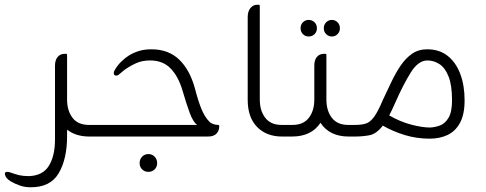

<svg xmlns="http://www.w3.org/2000/svg" viewBox="-105 -576 2050 810"><path d="M270 -49H302V0H272Q215 0 178 -29V-2Q178 95 142.5 155Q107 215 23 214Q0 214 -20.5 207Q-41 200 -60 189Q-81 176 -84 161Q-87 149 -74 149Q-71 149 -68.5 149.5Q-66 150 -63 151Q-41 159 -24 163Q-7 167 17 167Q76 165 101.5 123Q127 81 127 13V-299Q127 -322 138 -335.5Q149 -349 168 -349H173Q178 -349 178 -344V-156Q178 -109 201 -79Q224 -49 270 -49Z M726 -49Q709 -63 695.5 -99.5Q682 -136 664 -197Q647 -254 614.5 -287.5Q582 -321 528 -321Q495 -321 469.5 -309.5Q444 -298 420 -281Q415 -277 408.5 -271.5Q402 -266 396 -261Q392 -257 385 -257Q375 -257 375 -268Q375 -273 377 -276.5Q379 -280 380 -282Q391 -301 407 -316.5Q423 -332 439 -342Q459 -354 481.5 -361Q504 -368 534 -368Q606 -368 651 -324.5Q696 -281 717 -204Q731 -150 744.5 -117Q758 -84 777 -64Q783 -57 793.5 -53Q804 -49 815 -49Q820 -49 820 -44Q820 -24 808 -12Q796 0 773 0H291V-49ZM521 74Q537 74 547.5 85Q558 96 558 112Q558 128 547.5 138.5Q537 149 521 149Q505 149 494.5 138.5Q484 128 484 112Q484 96 494.5 85Q505 74 521 74Z M1116 0H1085Q1019 0 979.5 -40.5Q940 -81 940 -155V-504Q940 -528 951.5 -542Q963 -556 981 -556H986Q991 -556 991 -550V-156Q991 -109 1014 -79Q1037 -49 1083 -49H1116Z M1197 -422Q1183 -422 1173 -432Q1163 -442 1163 -457Q1163 -472 1173 -482Q1183 -492 1197 -492Q1212 -492 1222 -482Q1232 -472 1232 -457Q1232 -442 1222 -432Q1212 -422 1197 -422ZM1295 -422Q1281 -422 1271 -432Q1261 -442 1261 -457Q1261 -472 1271 -482Q1281 -492 1295 -492Q1309 -492 1319 -482Q1329 -472 1329 -457Q1329 -442 1319 -432Q1309 -422 1295 -422ZM1364 -49H1397V0H1366Q1285 0 1247 -58Q1209 0 1127 0H1105V-49H1129Q1175 -49 1198 -79Q1221 -109 1221 -156V-299Q1221 -323 1232 -336Q1243 -349 1262 -349H1267Q1272 -349 1272 -344V-156Q1272 -109 1295 -79Q1318 -49 1364 -49Z M1697 -368Q1749 -368 1784 -340Q1819 -312 1837 -263.5Q1855 -215 1855 -153Q1855 -93 1835.5 -57.5Q1816 -22 1783 -6.5Q1750 9 1708 9Q1653 9 1603.5 -6Q1554 -21 1510 -46Q1483 -11 1454 -5.5Q1425 0 1392 0H1386V-49H1392Q1420 -49 1438 -54.5Q1456 -60 1472.5 -82Q1489 -104 1510 -154Q1528 -192 1546 -230Q1564 -268 1585 -299Q1606 -330 1633 -349Q1660 -368 1697 -368ZM1709 -38Q1731 -39 1752 -47Q1773 -55 1787.5 -79.5Q1802 -104 1802 -153Q1802 -216 1787.5 -253Q1773 -290 1749 -305.5Q1725 -321 1698 -321Q1660 -321 1628.5 -271Q1597 -221 1563 -144Q1548 -110 1537 -89Q1584 -62 1630.5 -50Q1677 -38 1709 -38Z"/></svg>

Font: Zain Light
Style: Regular
Weight: 300
Designer: Zain,Boutros
Foundry: Mobile Telecommunications Company (Zain), 2024
Version: Version 1.51; ttfautohint (v1.8.4)